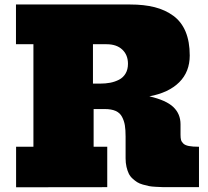

<svg xmlns="http://www.w3.org/2000/svg" viewBox="-20 -812 902 833"><path d="M445.3 0Q316.4 0 49.8 0.5V-175.3H125V-620.1H49.3V-792.5H544.9Q605 -792.5 651.1 -780.8Q697.3 -769 732.2 -743.4Q767.1 -717.8 785.2 -674.6Q803.2 -631.3 803.2 -571.3Q803.2 -500.5 757.6 -455.1Q711.9 -409.7 627.9 -394Q700.7 -377.4 731.9 -347.7Q763.2 -317.9 763.2 -272.9V-227.5Q763.2 -213.4 765.4 -205.1Q767.6 -196.8 775.4 -189.2Q783.2 -181.6 799.6 -178.5Q815.9 -175.3 843.3 -175.3V0H715.3Q696.3 0 685.3 -0.2Q674.3 -0.5 656 -1.5Q637.7 -2.4 626.5 -4.6Q615.2 -6.8 599.9 -11.2Q584.5 -15.6 575 -21.7Q565.4 -27.8 554.9 -37.4Q544.4 -46.9 538.6 -59.1Q532.7 -71.3 528.8 -88.1Q524.9 -105 524.9 -125V-220.2Q524.9 -249 521.7 -268.3Q518.6 -287.6 509.5 -304.9Q500.5 -322.3 481.9 -330.6Q463.4 -338.9 434.1 -338.9H386.2V-175.3H445.3ZM413.1 -449.2Q438 -449.2 458.3 -453.1Q478.5 -457 496.6 -466.3Q514.6 -475.6 524.9 -493.2Q535.2 -510.7 535.2 -535.2Q535.2 -573.7 510.5 -596.9Q485.8 -620.1 442.4 -620.1H383.3V-449.2Z"/></svg>

Font: Bevan
Style: Regular
Weight: 400
Foundry: vernon adams
Version: Version 1.000